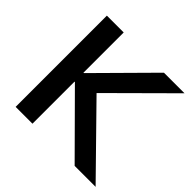

<svg xmlns="http://www.w3.org/2000/svg" viewBox="-175 -877 1049 1049"><g transform="rotate(45 349.5 -352.5)"><path d="M81 0V-705H211V-394H214L522 -705H681L309 -335L312 -395L699 0H537L214 -325H211V0Z"/></g></svg>

Font: Nunito Sans 12pt ExtraLight 11pt
Style: Bold
Weight: 700
Version: Version 3.101;gftools[0.9.27]